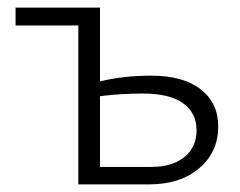

<svg xmlns="http://www.w3.org/2000/svg" viewBox="-20 -485 631 505"><path d="M554 -152Q554 -85 504 -42.5Q454 0 372 0H186V-418H21V-465H243V-271Q305 -286 378 -286Q462 -286 508 -250Q554 -214 554 -152ZM497 -142Q497 -188 461.5 -213.5Q426 -239 356 -239Q298 -239 243 -232V-46H378Q433 -46 465 -72Q497 -98 497 -142Z"/></svg>

Font: Ysabeau SC Semilight
Style: Regular
Weight: 300
Designer: Christian Thalmann (Catharsis Fonts)
Version: Version 0.003